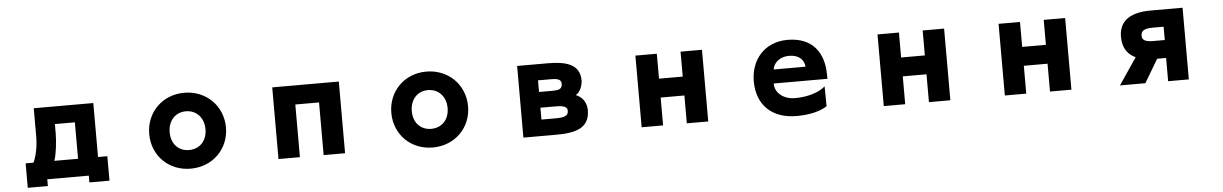

<svg xmlns="http://www.w3.org/2000/svg" viewBox="-32 -1004 10064 1580"><g transform="rotate(-5 5000.0 -214.0)"><path d="M658 64V120H824V-82H747V-528H255V-295C255 -213 238 -133 214 -82H149V120H315V64ZM417 -307V-383H582V-82H386C405 -130 417 -246 417 -307Z M1817 -233C1817 -411 1681 -547 1499 -547C1317 -547 1183 -411 1183 -233C1183 -55 1317 80 1499 80C1681 80 1817 -55 1817 -233ZM1648 -233C1648 -138 1587 -74 1499 -74C1411 -74 1352 -138 1352 -233C1352 -328 1412 -394 1499 -394C1587 -394 1648 -328 1648 -233Z M2598 -371V64H2775V-528H2225V64H2402V-371Z M3817 -233C3817 -411 3681 -547 3499 -547C3317 -547 3183 -411 3183 -233C3183 -55 3317 80 3499 80C3681 80 3817 -55 3817 -233ZM3648 -233C3648 -138 3587 -74 3499 -74C3411 -74 3352 -138 3352 -233C3352 -328 3412 -394 3499 -394C3587 -394 3648 -328 3648 -233Z M4796 -116C4796 -179 4760 -227 4708 -247C4747 -268 4766 -327 4766 -363C4766 -497 4652 -528 4502 -528H4248V64H4519C4681 64 4796 33 4796 -116ZM4601 -351C4601 -302 4566 -299 4511 -299H4409V-395H4518C4562 -395 4601 -389 4601 -351ZM4631 -125C4631 -85 4606 -71 4523 -71H4409V-169H4522C4575 -169 4631 -168 4631 -125Z M5598 -166V64H5775V-528H5598V-322H5402V-528H5225V64H5402V-166Z M6339 -200H6783C6783 -200 6782 -227 6782 -238C6781 -412 6692 -548 6484 -548C6288 -548 6177 -405 6177 -232C6177 -35 6302 83 6503 83C6612 83 6701 61 6756 24L6754 -140C6702 -94 6608 -65 6504 -65C6405 -65 6337 -126 6339 -200ZM6612 -315H6349C6355 -369 6407 -416 6484 -416C6567 -416 6607 -371 6612 -315Z M7598 -166V64H7775V-528H7598V-322H7402V-528H7225V64H7402V-166Z M8598 -166V64H8775V-528H8598V-322H8402V-528H8225V64H8402V-166Z M9574 -128V64H9745V-528H9481C9336 -528 9219 -481 9219 -333C9219 -237 9264 -184 9325 -156L9176 64H9386L9500 -128ZM9487 -386H9576V-276H9481C9410 -276 9389 -295 9389 -327C9389 -360 9403 -386 9487 -386Z"/></g></svg>

Font: LINE Seed JP_OTF ExtraBold
Style: Regular
Weight: 800
Designer: LY Corporation & Fontrix & Fontworks
Version: Version 1.013